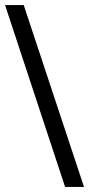

<svg xmlns="http://www.w3.org/2000/svg" viewBox="-29 -726 353 761"><path d="M-9 -706H65L304 15H229Z"/></svg>

Font: MM Ethnic
Style: Regular
Weight: 400
Designer: Khon Soe Zaw Thu
Version: Version 1.00 July 18, 2016, initial release